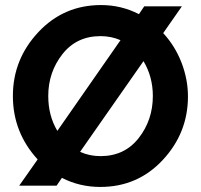

<svg xmlns="http://www.w3.org/2000/svg" viewBox="-20 -735 795 760"><path d="M626 -604Q673 -553 698.5 -487Q724 -421 724 -353Q724 -209 624.5 -102Q525 5 377 5Q295 5 225 -31L204 0H56L129 -104Q31 -211 31 -355Q31 -500 131.5 -607.5Q232 -715 380 -715Q460 -715 530 -679L551 -710H700ZM171 -355Q171 -277 207 -217L457 -576Q420 -592 378 -592Q283 -592 227 -520.5Q171 -449 171 -355ZM378 -117Q473 -117 529 -188.5Q585 -260 585 -355Q585 -431 548 -493L297 -134Q334 -117 378 -117Z"/></svg>

Font: Raleway-v4020
Style: Bold
Weight: 700
Designer: Matt McInerney, Pablo Impallari, Rodrigo Fuenzalida
Foundry: Matt McInerney, Pablo Impallari, Rodrigo Fuenzalida
Version: Version 4.020;PS 004.020;hotconv 1.0.88;makeotf.lib2.5.64775